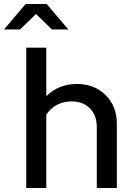

<svg xmlns="http://www.w3.org/2000/svg" viewBox="-72 -938 659 958"><path d="M187 -791 108 -868 28 -791H-52L56 -918H161L269 -791ZM59 0V-700H159V-458Q189 -488 227.5 -503.5Q266 -519 312 -519Q399 -519 455 -463.5Q511 -408 511 -320V0H411V-303Q411 -363 376.5 -397.5Q342 -432 285 -432Q245 -432 212.5 -415Q180 -398 159 -366V0Z"/></svg>

Font: Red Hat Display Medium
Style: Regular
Weight: 500
Designer: Pentagram / MCKL
Foundry: Pentagram / MCKL
Version: Version 1.005; Red Hat Display Medium